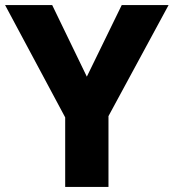

<svg xmlns="http://www.w3.org/2000/svg" viewBox="-20 -734 682 754"><path d="M321 -433 458 -714H642L406 -278V0H236V-273L0 -714H185Z"/></svg>

Font: Noto Sans Sinhala UI ExtraBold
Style: Regular
Weight: 800
Designer: Jelle Bosma - Monotype Design Team
Foundry: Monotype Imaging Inc.
Version: Version 2.006; ttfautohint (v1.8.4.7-5d5b)